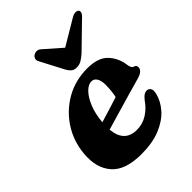

<svg xmlns="http://www.w3.org/2000/svg" viewBox="-208 -829 955 955"><g transform="rotate(-45 269.0 -352.0)"><path d="M488 -146.5Q478 -105 445.8 -68.5Q413.5 -32 358.2 -9.2Q303 13.5 224.5 13.5Q112 13.5 63.8 -41.5Q15.5 -96.5 24 -190.5Q31 -271 73.2 -336.5Q115.5 -402 183.5 -440.8Q251.5 -479.5 336 -479.5Q411 -479.5 446.2 -442.2Q481.5 -405 488.5 -350Q490 -339.5 493.8 -331.8Q497.5 -324 504.5 -322Q520 -318 520 -303Q520 -292.5 511 -282.8Q502 -273 478.5 -266Q449 -258 400 -243.8Q351 -229.5 296.8 -213.8Q242.5 -198 198.5 -185Q207.5 -88 294 -88Q334.5 -88 368.2 -109.2Q402 -130.5 425.5 -165.5Q438.5 -181.5 447.5 -187Q456.5 -192.5 467 -192.5Q479.5 -192 486.8 -181.2Q494 -170.5 488 -146.5ZM304 -419Q281.5 -419 259 -395.8Q236.5 -372.5 220 -331.2Q203.5 -290 199 -236.5Q232.5 -246.5 269.5 -258Q306.5 -269.5 334.5 -278.5Q342 -312 342.5 -357Q342.5 -385.5 332.5 -402.2Q322.5 -419 304 -419ZM366.5 -550.5Q349 -535.5 334.5 -527.2Q320 -519 302 -519Q284 -519 273.8 -527.2Q263.5 -535.5 255 -550.5L189.5 -675.5Q183 -687 186.2 -696.8Q189.5 -706.5 197 -711.5Q206.5 -718 218.2 -718Q230 -718 240 -709L330.5 -629.5L464 -709Q479 -718 491 -718Q503 -718 508.5 -711.5Q513 -706.5 510.5 -696.8Q508 -687 495 -675.5Z"/></g></svg>

Font: Fraunces 9pt
Style: Bold Italic
Weight: 700
Italic angle: -16°
Version: Version 1.000;[b76b70a41]